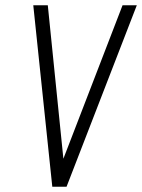

<svg xmlns="http://www.w3.org/2000/svg" viewBox="-20 -707 538 727"><path d="M178 0H232L498 -687H444L220 -106L161 -687H106Z"/></svg>

Font: Secuela Light
Style: Italic
Weight: 300
Italic angle: -8°
Designer: Fernando Haro
Foundry: deFharo
Version: Version 1.708